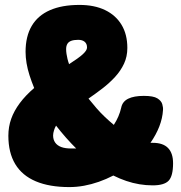

<svg xmlns="http://www.w3.org/2000/svg" viewBox="-20 -744 736 781"><path d="M262 17Q181 17 125.5 -6.5Q70 -30 42 -76.5Q14 -123 14 -192Q14 -228 25.5 -260.5Q37 -293 60.5 -324.5Q84 -356 119 -386Q108 -413 100 -438Q92 -463 88 -487Q84 -511 84 -533Q84 -596 109 -638.5Q134 -681 183 -702.5Q232 -724 303 -724Q364 -724 407.5 -703Q451 -682 474.5 -643Q498 -604 498 -549Q498 -514 484.5 -485Q471 -456 448 -431Q425 -406 397 -384.5Q369 -363 340 -343Q356 -323 372.5 -304Q389 -285 407 -268Q425 -251 443 -236Q454 -253 461.5 -270.5Q469 -288 473 -306Q478 -331 501.5 -342.5Q525 -354 565 -354Q604 -354 620 -344Q636 -334 640 -320.5Q644 -307 643 -296Q641 -263 628 -229.5Q615 -196 592 -163Q594 -163 595.5 -163Q597 -163 599 -163Q601 -163 602 -163Q643 -163 663.5 -142Q684 -121 684 -80Q684 -28 666 -9Q648 10 601 10Q574 10 547 5.5Q520 1 493.5 -8Q467 -17 441 -30Q412 -15 382 -4.5Q352 6 322 11.5Q292 17 262 17ZM269 -140Q275 -140 280.5 -140Q286 -140 290 -140Q280 -150 269.5 -161Q259 -172 248.5 -184Q238 -196 228 -208Q218 -220 208 -233Q205 -228 203 -223Q201 -218 199.5 -213Q198 -208 197 -203Q196 -198 196 -193Q196 -176 204.5 -164Q213 -152 229 -146Q245 -140 269 -140ZM261 -483Q281 -496 295 -506Q309 -516 317.5 -524Q326 -532 330 -538.5Q334 -545 334 -551Q334 -566 324.5 -574Q315 -582 298 -582Q281 -582 270 -578Q259 -574 254 -565.5Q249 -557 249 -544Q249 -535 250.5 -525Q252 -515 254.5 -504.5Q257 -494 261 -483Z"/></svg>

Font: Fredoka
Style: Bold
Weight: 700
Designer: Ben Nathan
Foundry: Milena B. Brandão, Ben Nathan
Version: Version 2.001